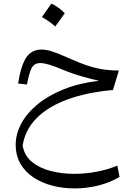

<svg xmlns="http://www.w3.org/2000/svg" viewBox="-20 -698 762 1068"><path d="M80.6 -233.4Q96.2 -332.5 125.5 -377.4Q154.8 -422.4 212.4 -422.4Q236.8 -422.4 269.8 -411.9Q302.7 -401.4 359.4 -376Q424.3 -346.7 472.2 -331.5Q520 -316.4 560.3 -311Q600.6 -305.7 641.1 -305.7L608.4 -197.3Q464.8 -184.6 357.2 -145.5Q249.5 -106.4 184.8 -42Q120.1 22.5 106 111.3Q115.2 167.5 157.2 202.1Q199.2 236.8 261.5 252.9Q323.7 269 392.6 269Q456.5 269 519.5 256.8Q582.5 244.6 632.8 223.1L645 286.1Q592.3 317.9 526.9 334Q461.4 350.1 394.5 350.1Q330.6 350.1 272 335Q213.4 319.8 167.2 289.6Q121.1 259.3 94.2 213.6Q67.4 168 67.4 106.4Q67.4 47.4 98.1 -10.3Q128.9 -67.9 188.5 -117.2Q248 -166.5 334.2 -201.2Q420.4 -235.8 530.8 -249Q496.1 -255.9 439.2 -272Q382.3 -288.1 327.1 -311Q278.3 -331.5 250 -339.4Q221.7 -347.2 204.1 -347.2Q172.4 -347.2 157.5 -322Q142.6 -296.9 129.9 -228ZM265.1 -677.7Q299.8 -664.6 340.3 -624.5Q314 -586.4 287.1 -550.8Q270.5 -565.9 251.7 -579.1Q232.9 -592.3 212.9 -603Q226.6 -621.6 239 -639.9Q251.5 -658.2 265.1 -677.7Z"/></svg>

Font: Pinar Regular
Style: Regular
Weight: 400
Designer: Amin Abedi
Version: Version 3.000